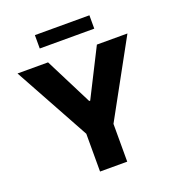

<svg xmlns="http://www.w3.org/2000/svg" viewBox="-159 -1034 1061 1160"><g transform="rotate(-20 372.0 -454.5)"><path d="M18.8 -727.3H215.2L369 -422.9H375.4L529.1 -727.3H725.5L459.5 -242.9V0H284.8V-242.9ZM196.7 -823.2V-909.1H547.2V-823.2Z"/></g></svg>

Font: Inter P Extra Bold
Style: Regular
Weight: 800
Designer: Rasmus Andersson
Foundry: rsms
Version: Version 3.018;git-588b23468